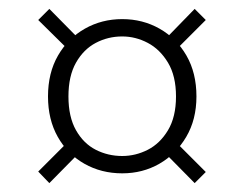

<svg xmlns="http://www.w3.org/2000/svg" viewBox="-20 -514 549 432"><path d="M255 -124Q208 -124 170 -145.5Q132 -167 110 -206Q88 -245 88 -297Q88 -350 110.5 -389Q133 -428 171 -449.5Q209 -471 255 -471Q301 -471 339 -449.5Q377 -428 399.5 -389Q422 -350 422 -297Q422 -245 399 -206Q376 -167 338.5 -145.5Q301 -124 255 -124ZM91 -102 66 -128 141 -203 162 -174ZM418 -102 348 -173 369 -201 443 -127ZM255 -163Q285 -163 312.5 -177Q340 -191 358 -221Q376 -251 376 -297Q376 -343 358 -373Q340 -403 312.5 -417.5Q285 -432 255 -432Q223 -432 195.5 -417.5Q168 -403 151 -373Q134 -343 134 -297Q134 -251 151 -221Q168 -191 195.5 -177Q223 -163 255 -163ZM142 -394 66 -469 91 -494 162 -422ZM367 -393 347 -421 418 -494 443 -469Z"/></svg>

Font: DM Sans 18pt ExtraLight
Style: Regular
Weight: 250
Designer: Colophon Foundry, Jonny Pinhorn
Foundry: Colophon Foundry
Version: Version 4.004;gftools[0.9.30]